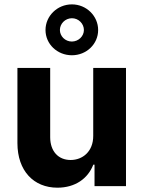

<svg xmlns="http://www.w3.org/2000/svg" viewBox="-20 -859 662 886"><path d="M60.4 -198.2C60.7 -70.7 135.3 7.1 245 7.1C327.1 7.1 386 -35.2 410.5 -99.1H416.2V0H561.4V-545.5H410.2V-232.2C410.5 -159.1 360.4 -120.7 306.1 -120.7C248.9 -120.7 212 -160.9 211.6 -225.1V-545.5H60.4ZM190 -720.5C190 -655.5 244.3 -604 311.8 -604C378.9 -604 432.9 -655.5 432.9 -720.5C432.9 -785.2 378.9 -838.8 311.8 -838.8C244.3 -838.8 190 -785.2 190 -720.5ZM311.8 -774.9C343 -774.9 367.2 -749.3 367.2 -720.5C367.2 -692.5 343 -667.6 311.8 -667.3C280.2 -667.3 256.4 -692.5 256.4 -720.5C256.4 -749.3 280.2 -774.5 311.8 -774.9Z"/></svg>

Font: Inter-Hewn
Style: Bold
Weight: 700
Designer: Rasmus Andersson
Foundry: rsms
Version: Version 3.012;git-f93a4a705